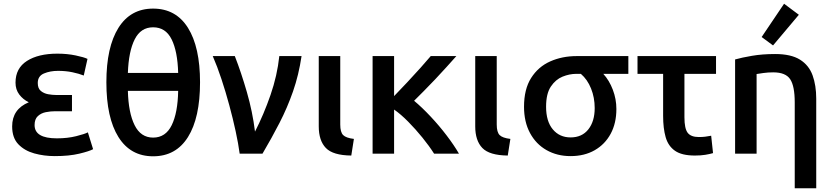

<svg xmlns="http://www.w3.org/2000/svg" viewBox="-20 -822 4456 1027"><path d="M273 13Q215 13 163 -1.5Q111 -16 78 -50.5Q45 -85 45 -146Q45 -238 134 -275Q103 -290 83 -316.5Q63 -343 63 -380Q63 -457 124 -496Q185 -535 287 -535Q339 -535 384.5 -525.5Q430 -516 448 -507L428 -418Q403 -428 367.5 -435.5Q332 -443 291 -443Q248 -443 215 -429Q182 -415 182 -378Q182 -349 198.5 -335.5Q215 -322 237.5 -318Q260 -314 278 -314H365V-227H275Q250 -227 225 -222Q200 -217 182.5 -201Q165 -185 165 -153Q165 -82 284 -82Q341 -82 387 -93.5Q433 -105 450 -114L478 -24Q458 -13 404 0Q350 13 273 13Z M799 14Q678 14 613.5 -89Q549 -192 549 -382Q549 -570 613.5 -673Q678 -776 799 -776Q921 -776 985.5 -673Q1050 -570 1050 -382Q1050 -192 985.5 -89Q921 14 799 14ZM664 -432H933Q930 -547 898 -611.5Q866 -676 799 -676Q733 -676 700.5 -611.5Q668 -547 664 -432ZM799 -86Q866 -86 898.5 -152.5Q931 -219 933 -336H664Q667 -219 700 -152.5Q733 -86 799 -86Z M1262 0Q1255 -53 1240.5 -120Q1226 -187 1206.5 -259Q1187 -331 1164.5 -399Q1142 -467 1118 -522H1236Q1270 -435 1300.5 -329.5Q1331 -224 1344 -118Q1391 -210 1427 -314Q1463 -418 1474 -522H1593Q1578 -421 1547.5 -333.5Q1517 -246 1475 -164.5Q1433 -83 1384 0Z M1859 10Q1761 9 1723 -30.5Q1685 -70 1685 -146V-522H1800V-156Q1800 -115 1815.5 -99.5Q1831 -84 1873 -79Z M1973 0V-522H2088V-308Q2121 -342 2158.5 -382Q2196 -422 2229.5 -459.5Q2263 -497 2284 -522H2421Q2398 -496 2369 -464Q2340 -432 2308.5 -398.5Q2277 -365 2247 -335Q2217 -305 2195 -283Q2237 -248 2283 -199Q2329 -150 2369 -97.5Q2409 -45 2435 0H2302Q2276 -41 2239.5 -86Q2203 -131 2163.5 -171Q2124 -211 2088 -236V0Z M2696 10Q2598 9 2560 -30.5Q2522 -70 2522 -146V-522H2637V-156Q2637 -115 2652.5 -99.5Q2668 -84 2710 -79Z M3032 13Q2960 13 2903.5 -19Q2847 -51 2815 -110.5Q2783 -170 2783 -251Q2783 -345 2821 -405Q2859 -465 2923 -493.5Q2987 -522 3065 -522H3341V-427H3207Q3239 -392 3258 -342Q3277 -292 3277 -239Q3277 -163 3246.5 -106.5Q3216 -50 3161 -18.5Q3106 13 3032 13ZM3032 -87Q3093 -87 3127 -130Q3161 -173 3161 -244Q3161 -300 3141.5 -348.5Q3122 -397 3087 -427H3063Q3026 -427 2989 -412Q2952 -397 2926.5 -359Q2901 -321 2901 -251Q2901 -173 2937 -130Q2973 -87 3032 -87Z M3697 10Q3627 10 3590.5 -15.5Q3554 -41 3540.5 -88.5Q3527 -136 3527 -202V-427H3390V-522H3810V-427H3641V-195Q3641 -134 3658.5 -111.5Q3676 -89 3718 -89Q3738 -89 3753 -91Q3768 -93 3784 -96L3794 -3Q3777 2 3753 6Q3729 10 3697 10Z M4231 185V-274Q4231 -362 4206.5 -398.5Q4182 -435 4116 -435Q4088 -435 4063.5 -431.5Q4039 -428 4027 -426V0H3912V-504Q3947 -514 4002.5 -523.5Q4058 -533 4126 -533Q4211 -533 4259 -503Q4307 -473 4326.5 -419Q4346 -365 4346 -294V185ZM4115 -579 4054 -624 4174 -802 4253 -743Z"/></svg>

Font: Ubuntu Sans SemiBold
Style: Regular
Weight: 600
Designer: Dalton Maag Ltd
Foundry: Dalton Maag Ltd
Version: Version 1.006; ttfautohint (v1.8.4.7-5d5b)